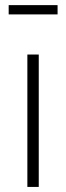

<svg xmlns="http://www.w3.org/2000/svg" viewBox="-20 -737 261 757"><path d="M207 -680.2H14.2V-716.8H207ZM132.8 -522V0H87.9V-522Z"/></svg>

Font: Fira Sans Compressed ExtraLight
Style: Regular
Weight: 250
Width: 1
Designer: Carrois Corporate & Edenspiekermann AG
Foundry: Carrois Corporate GbR & Edenspiekermann AG
Version: Version 4.203;PS 004.203;hotconv 1.0.88;makeotf.lib2.5.64775